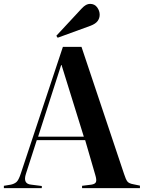

<svg xmlns="http://www.w3.org/2000/svg" viewBox="-23 -972 743 992"><path d="M-3 0V-12L33 -18Q51 -22 62 -31.5Q73 -41 84 -74L302 -730H398L618 -73Q627 -45 635 -34.5Q643 -24 666 -20L700 -13V0H401V-12L449 -18Q469 -21 473 -32Q477 -43 469 -69L417 -248H167L111 -74Q94 -22 138 -18L193 -11V0ZM174 -266H410L295 -636H293ZM275 -777 268 -787 398 -927Q411 -941 421.5 -946.5Q432 -952 442 -952Q466 -952 479 -934Q492 -916 492 -896Q492 -878 481.5 -863.5Q471 -849 445 -839Z"/></svg>

Font: Literata 72pt SemiBold
Style: Regular
Weight: 600
Designer: Latin by Veronika Burian and Jose Scaglione. Greek by Irene Vlachou. Cyrillic by Vera Evstafieva.
Foundry: TypeTogether
Version: Version 3.002